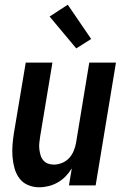

<svg xmlns="http://www.w3.org/2000/svg" viewBox="-20 -785 540 813"><path d="M146 8Q121 8 98.5 -1.5Q76 -11 62 -30Q48 -49 41.5 -72.5Q35 -96 33 -121Q31 -146 33 -171.5Q35 -197 39 -222L89 -520H202L150 -207Q148 -193 146.5 -180Q145 -167 146.5 -154Q148 -141 151.5 -128.5Q155 -116 163 -106.5Q171 -97 182.5 -92.5Q194 -88 208 -88Q225 -88 242.5 -95Q260 -102 272.5 -115.5Q285 -129 292 -146Q299 -163 302 -180L358 -520H471L385 0H272L284 -72Q273 -54 258 -38.5Q243 -23 224.5 -12.5Q206 -2 186 3Q166 8 146 8ZM303 -580 190 -715 267 -765 366 -620Z"/></svg>

Font: Iosevka SS18
Style: Bold Italic
Weight: 700
Italic angle: -9°
Monospace: yes
Designer: Belleve Invis
Foundry: Belleve Invis
Version: Version 25.1.1; ttfautohint (v1.8.4)